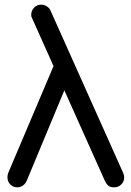

<svg xmlns="http://www.w3.org/2000/svg" viewBox="-20 -804 563 824"><path d="M470 0Q453 0 444.5 -7.5Q436 -15 430 -28L119 -723Q117 -726 115.5 -730.5Q114 -735 114 -740Q114 -758 126 -771Q138 -784 157 -784Q170 -784 181.5 -776.5Q193 -769 198 -756L509 -61Q513 -52 513 -43Q513 -25 500.5 -12.5Q488 0 470 0ZM55 0Q36 0 24 -12.5Q12 -25 12 -43Q12 -53 15 -61L249 -613L291 -500L95 -29Q89 -15 78 -7.5Q67 0 55 0Z"/></svg>

Font: Comfortaa Medium
Style: Regular
Weight: 500
Designer: Johan Aakerlund
Foundry: Johan Aakerlund
Version: Version 3.104; ttfautohint (v1.8.1.43-b0c9)